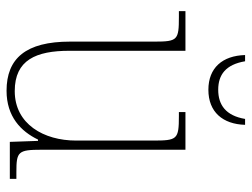

<svg xmlns="http://www.w3.org/2000/svg" viewBox="-111 -647 768 586"><g transform="rotate(90 273.0 -354.0)"><path d="M254 -606C322 -606 359 -650 361 -718H343C333 -659 300 -636 254 -636C208 -636 177 -659 167 -718H148C150 -649 187 -606 254 -606ZM257 10C336 10 381 -34 406 -86H410L413 0H526V-20H505C443 -20 437 -25 437 -97V-536H322V-516H334C406 -516 409 -511 409 -436V-202C409 -104 359 -15 258 -15C163 -15 135 -80 135 -182V-536H14V-516H32C102 -516 107 -512 107 -442V-184C107 -49 158 10 257 10Z"/></g></svg>

Font: Noto Serif Tamil SemiCondensed Thin
Style: Regular
Weight: 100
Width: 4
Designer: Indian Type Foundry, Tom Grace, and the Monotype Design Team
Foundry: Monotype Imaging Inc.
Version: Version 2.004